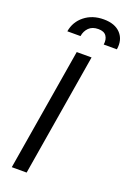

<svg xmlns="http://www.w3.org/2000/svg" viewBox="-177 -1010 725 1071"><g transform="rotate(20 185.5 -475.0)"><path d="M251.4 -727.3 130.7 0H42.6L163.4 -727.3ZM74.6 -818.2Q84.2 -876.8 130.3 -913.5Q176.5 -950.3 243.6 -950.3Q310.7 -950.3 344.5 -913.5Q378.2 -876.8 368.6 -818.2H290.5Q295.1 -849.4 281.4 -869.3Q267.8 -889.2 233.7 -889.2Q197.8 -889.2 177.6 -869Q157.3 -848.7 152.7 -818.2Z"/></g></svg>

Font: Karasuma Gothic
Style: Italic
Weight: 400
Italic angle: -9.39999°
Designer: Rasmus Andersson / Ryoko Nishizuka
Foundry: Genbu
Version: Version 1.00